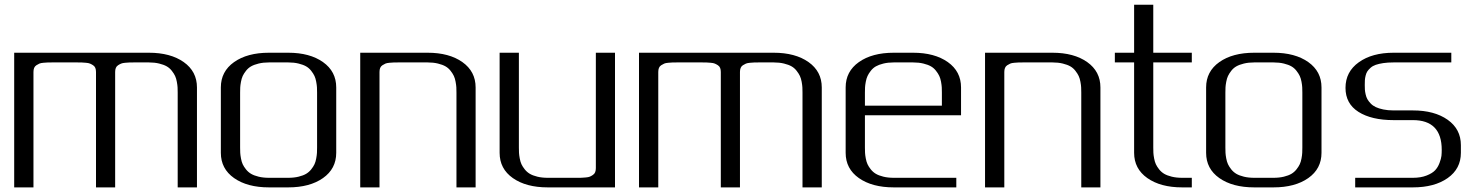

<svg xmlns="http://www.w3.org/2000/svg" viewBox="-20 -812 6413 832"><path d="M41.5 -583.5H625Q718.8 -583.5 776.1 -543Q833.5 -502.4 833.5 -433.1V0H750V-410.6Q750 -423.8 749.5 -433.3Q749 -442.9 746.3 -457.5Q743.7 -472.2 738.8 -482.7Q733.9 -493.2 724.6 -505.1Q715.3 -517.1 702.6 -524.4Q689.9 -531.7 669.9 -536.6Q649.9 -541.5 625 -541.5H562.5Q548.8 -541.5 541.7 -541.3Q534.7 -541 522.9 -540Q511.2 -539.1 504.9 -536.4Q498.5 -533.7 491.7 -529.3Q484.9 -524.9 481.9 -517.6Q479 -510.3 479 -500V0H396V-500Q396 -510.3 393.1 -517.6Q390.1 -524.9 383.3 -529.3Q376.5 -533.7 370.1 -536.4Q363.8 -539.1 352.1 -540Q340.3 -541 333.3 -541.3Q326.2 -541.5 312.5 -541.5H208.5Q194.3 -541.5 187.3 -541.3Q180.2 -541 168.5 -540Q156.7 -539.1 150.6 -536.4Q144.5 -533.7 137.7 -529.3Q130.9 -524.9 127.9 -517.6Q125 -510.3 125 -500V0H41.5Z M1229 -583.5Q1322.3 -583.5 1379.6 -543Q1437 -502.4 1437 -433.1V-149.9Q1437 -80.6 1379.6 -40.3Q1322.3 0 1229 0H1145.5Q1051.8 0 994.4 -40.3Q937 -80.6 937 -149.9V-433.1Q937 -502.4 994.4 -543Q1051.8 -583.5 1145.5 -583.5ZM1229 -541.5H1145.5Q1120.6 -541.5 1100.6 -536.6Q1080.6 -531.7 1067.9 -524.4Q1055.2 -517.1 1045.9 -505.1Q1036.6 -493.2 1031.7 -482.7Q1026.9 -472.2 1024.2 -457.5Q1021.5 -442.9 1021 -433.3Q1020.5 -423.8 1020.5 -410.6V-172.9Q1020.5 -159.7 1021 -149.9Q1021.5 -140.1 1024.2 -125.5Q1026.9 -110.8 1031.7 -100.3Q1036.6 -89.8 1045.9 -78.1Q1055.2 -66.4 1067.9 -58.8Q1080.6 -51.3 1100.6 -46.4Q1120.6 -41.5 1145.5 -41.5H1229Q1253.9 -41.5 1273.9 -46.4Q1293.9 -51.3 1306.6 -58.8Q1319.3 -66.4 1328.6 -78.1Q1337.9 -89.8 1342.8 -100.3Q1347.7 -110.8 1350.3 -125.5Q1353 -140.1 1353.5 -149.9Q1354 -159.7 1354 -172.9V-410.6Q1354 -423.8 1353.5 -433.3Q1353 -442.9 1350.3 -457.5Q1347.7 -472.2 1342.8 -482.7Q1337.9 -493.2 1328.6 -505.1Q1319.3 -517.1 1306.6 -524.4Q1293.9 -531.7 1273.9 -536.6Q1253.9 -541.5 1229 -541.5Z M1541 -583.5H1833Q1926.3 -583.5 1983.6 -543Q2041 -502.4 2041 -433.1V0H1958V-410.6Q1958 -423.8 1957.5 -433.3Q1957 -442.9 1954.3 -457.5Q1951.7 -472.2 1946.8 -482.7Q1941.9 -493.2 1932.6 -505.1Q1923.3 -517.1 1910.6 -524.4Q1897.9 -531.7 1877.9 -536.6Q1857.9 -541.5 1833 -541.5H1708Q1693.8 -541.5 1686.8 -541.3Q1679.7 -541 1668 -540Q1656.2 -539.1 1650.1 -536.4Q1644 -533.7 1637.2 -529.3Q1630.4 -524.9 1627.4 -517.6Q1624.5 -510.3 1624.5 -500V0H1541Z M2645 -583.5V0H2353.5Q2259.8 0 2202.4 -40.3Q2145 -80.6 2145 -149.9V-583.5H2228.5V-172.9Q2228.5 -159.7 2229 -149.9Q2229.5 -140.1 2232.2 -125.5Q2234.9 -110.8 2239.7 -100.3Q2244.6 -89.8 2253.9 -78.1Q2263.2 -66.4 2275.9 -58.8Q2288.6 -51.3 2308.6 -46.4Q2328.6 -41.5 2353.5 -41.5H2478.5Q2492.2 -41.5 2499.3 -41.7Q2506.3 -42 2518.1 -43Q2529.8 -43.9 2536.1 -46.6Q2542.5 -49.3 2549.3 -54Q2556.2 -58.6 2559.1 -65.9Q2562 -73.2 2562 -83.5V-583.5Z M2749 -583.5H3332.5Q3426.3 -583.5 3483.6 -543Q3541 -502.4 3541 -433.1V0H3457.5V-410.6Q3457.5 -423.8 3457 -433.3Q3456.5 -442.9 3453.9 -457.5Q3451.2 -472.2 3446.3 -482.7Q3441.4 -493.2 3432.1 -505.1Q3422.9 -517.1 3410.2 -524.4Q3397.5 -531.7 3377.4 -536.6Q3357.4 -541.5 3332.5 -541.5H3270Q3256.3 -541.5 3249.3 -541.3Q3242.2 -541 3230.5 -540Q3218.8 -539.1 3212.4 -536.4Q3206.1 -533.7 3199.2 -529.3Q3192.4 -524.9 3189.5 -517.6Q3186.5 -510.3 3186.5 -500V0H3103.5V-500Q3103.5 -510.3 3100.6 -517.6Q3097.7 -524.9 3090.8 -529.3Q3084 -533.7 3077.6 -536.4Q3071.3 -539.1 3059.6 -540Q3047.9 -541 3040.8 -541.3Q3033.7 -541.5 3020 -541.5H2916Q2901.9 -541.5 2894.8 -541.3Q2887.7 -541 2876 -540Q2864.3 -539.1 2858.2 -536.4Q2852.1 -533.7 2845.2 -529.3Q2838.4 -524.9 2835.4 -517.6Q2832.5 -510.3 2832.5 -500V0H2749Z M4144.5 -312.5H3728V-172.9Q3728 -159.7 3728.5 -149.9Q3729 -140.1 3731.7 -125.5Q3734.4 -110.8 3739.3 -100.3Q3744.1 -89.8 3753.4 -78.1Q3762.7 -66.4 3775.4 -58.8Q3788.1 -51.3 3808.1 -46.4Q3828.1 -41.5 3853 -41.5H4124V0H3853Q3759.3 0 3701.9 -40.3Q3644.5 -80.6 3644.5 -149.9V-433.1Q3644.5 -502.4 3701.9 -543Q3759.3 -583.5 3853 -583.5H3936.5Q4029.8 -583.5 4087.2 -543Q4144.5 -502.4 4144.5 -433.1ZM3728 -354H4061.5V-410.6Q4061.5 -423.8 4061 -433.3Q4060.5 -442.9 4057.9 -457.5Q4055.2 -472.2 4050.3 -482.7Q4045.4 -493.2 4036.1 -505.1Q4026.9 -517.1 4014.2 -524.4Q4001.5 -531.7 3981.4 -536.6Q3961.4 -541.5 3936.5 -541.5H3853Q3828.1 -541.5 3808.1 -536.6Q3788.1 -531.7 3775.4 -524.4Q3762.7 -517.1 3753.4 -505.1Q3744.1 -493.2 3739.3 -482.7Q3734.4 -472.2 3731.7 -457.5Q3729 -442.9 3728.5 -433.3Q3728 -423.8 3728 -410.6Z M4248.5 -583.5H4540.5Q4633.8 -583.5 4691.2 -543Q4748.5 -502.4 4748.5 -433.1V0H4665.5V-410.6Q4665.5 -423.8 4665 -433.3Q4664.6 -442.9 4661.9 -457.5Q4659.2 -472.2 4654.3 -482.7Q4649.4 -493.2 4640.1 -505.1Q4630.9 -517.1 4618.2 -524.4Q4605.5 -531.7 4585.4 -536.6Q4565.4 -541.5 4540.5 -541.5H4415.5Q4401.4 -541.5 4394.3 -541.3Q4387.2 -541 4375.5 -540Q4363.8 -539.1 4357.7 -536.4Q4351.6 -533.7 4344.7 -529.3Q4337.9 -524.9 4335 -517.6Q4332 -510.3 4332 -500V0H4248.5Z M4977.5 -791.5V-583.5H5144.5V-541.5H4977.5V-172.9Q4977.5 -159.7 4978 -149.9Q4978.5 -140.1 4981.2 -125.5Q4983.9 -110.8 4988.8 -100.3Q4993.7 -89.8 5002.9 -78.1Q5012.2 -66.4 5024.9 -58.8Q5037.6 -51.3 5057.6 -46.4Q5077.6 -41.5 5102.5 -41.5H5144.5V0H5102.5Q5009.3 0 4951.9 -40.3Q4894.5 -80.6 4894.5 -149.9V-541.5H4811V-583.5H4894.5V-791.5Z M5498.5 -583.5Q5591.8 -583.5 5649.2 -543Q5706.5 -502.4 5706.5 -433.1V-149.9Q5706.5 -80.6 5649.2 -40.3Q5591.8 0 5498.5 0H5415Q5321.3 0 5263.9 -40.3Q5206.5 -80.6 5206.5 -149.9V-433.1Q5206.5 -502.4 5263.9 -543Q5321.3 -583.5 5415 -583.5ZM5498.5 -541.5H5415Q5390.1 -541.5 5370.1 -536.6Q5350.1 -531.7 5337.4 -524.4Q5324.7 -517.1 5315.4 -505.1Q5306.2 -493.2 5301.3 -482.7Q5296.4 -472.2 5293.7 -457.5Q5291 -442.9 5290.5 -433.3Q5290 -423.8 5290 -410.6V-172.9Q5290 -159.7 5290.5 -149.9Q5291 -140.1 5293.7 -125.5Q5296.4 -110.8 5301.3 -100.3Q5306.2 -89.8 5315.4 -78.1Q5324.7 -66.4 5337.4 -58.8Q5350.1 -51.3 5370.1 -46.4Q5390.1 -41.5 5415 -41.5H5498.5Q5523.4 -41.5 5543.5 -46.4Q5563.5 -51.3 5576.2 -58.8Q5588.9 -66.4 5598.1 -78.1Q5607.4 -89.8 5612.3 -100.3Q5617.2 -110.8 5619.9 -125.5Q5622.6 -140.1 5623 -149.9Q5623.5 -159.7 5623.5 -172.9V-410.6Q5623.5 -423.8 5623 -433.3Q5622.6 -442.9 5619.9 -457.5Q5617.2 -472.2 5612.3 -482.7Q5607.4 -493.2 5598.1 -505.1Q5588.9 -517.1 5576.2 -524.4Q5563.5 -531.7 5543.5 -536.6Q5523.4 -541.5 5498.5 -541.5Z M6269 -583.5V-541.5H6019Q5993.7 -541.5 5974.1 -538.6Q5954.6 -535.6 5941.4 -531Q5928.2 -526.4 5919.2 -518.3Q5910.2 -510.3 5905.3 -502.9Q5900.4 -495.6 5897.7 -484.4Q5895 -473.1 5894.5 -464.8Q5894 -456.5 5894 -443.8Q5894 -432.1 5894.5 -423.8Q5895 -415.5 5897.7 -403.3Q5900.4 -391.1 5905.3 -382.3Q5910.2 -373.5 5919.4 -363.8Q5928.7 -354 5941.7 -347.9Q5954.6 -341.8 5974.4 -337.6Q5994.1 -333.5 6019 -333.5H6102.5Q6195.8 -333.5 6253.2 -293Q6310.5 -252.4 6310.5 -183.1V-149.9Q6310.5 -80.6 6253.2 -40.3Q6195.8 0 6102.5 0H5852.5V-41.5H6102.5Q6136.7 -41.5 6161.6 -51.3Q6186.5 -61 6198.7 -74Q6210.9 -86.9 6218 -106Q6225.1 -125 6226.3 -136.7Q6227.5 -148.4 6227.5 -162.6Q6227.5 -291.5 6102.5 -291.5H6019Q5923.3 -291.5 5866.9 -327.1Q5810.5 -362.8 5810.5 -431.2Q5810.5 -501 5868.2 -542.2Q5925.8 -583.5 6019 -583.5Z"/></svg>

Font: Gputeks
Style: Regular
Weight: 500
Version: Version 0.9